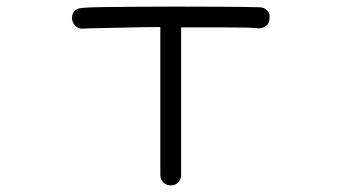

<svg xmlns="http://www.w3.org/2000/svg" viewBox="-20 -483 1040 582"><path d="M498 79Q484 79 475 70Q466 61 466 47V-401Q446 -401 411 -400.5Q376 -400 338 -399Q300 -398 270 -397.5Q240 -397 230 -396Q217 -396 208.5 -404.5Q200 -413 198 -426Q198 -456 228 -459Q249 -461 293 -461.5Q337 -462 394.5 -462.5Q452 -463 511 -463Q589 -463 659 -462.5Q729 -462 766 -461Q780 -461 789.5 -451.5Q799 -442 797 -428Q797 -412 786.5 -404.5Q776 -397 765 -397Q747 -399 720 -399.5Q693 -400 648 -400Q603 -400 529 -400V47Q529 60 520.5 69.5Q512 79 498 79Z"/></svg>

Font: Hachi Maru Pop
Style: Regular
Weight: 400
Designer: Nontynet
Foundry: Nontynet
Version: Version 1.300